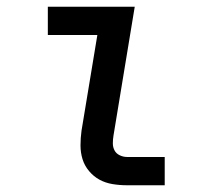

<svg xmlns="http://www.w3.org/2000/svg" viewBox="-20 -550 640 570"><path d="M357 0Q335 0 314 -3.5Q293 -7 275.5 -16.5Q258 -26 244.5 -42Q231 -58 225 -77.5Q219 -97 219 -118.5Q219 -140 222 -162L269 -446H122V-530H380L317 -148Q315 -136 315 -124.5Q315 -113 320 -103.5Q325 -94 335.5 -89Q346 -84 357 -84H469V0Z"/></svg>

Font: Iosevka Slab Medium Extended
Style: Italic
Weight: 500
Width: 7
Italic angle: -9°
Monospace: yes
Designer: Belleve Invis
Foundry: Belleve Invis
Version: Version 11.1.0; ttfautohint (v1.8.3)